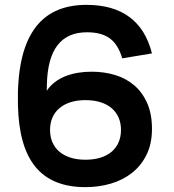

<svg xmlns="http://www.w3.org/2000/svg" viewBox="-20 -755 717 790"><path d="M331.8 15Q386.8 15 436.4 0.4Q486.1 -14.2 523.5 -44Q561 -73.7 583.2 -118.7Q605.3 -163.8 605.3 -224.6Q605.3 -285.8 585.8 -330.2Q566.3 -374.7 532.8 -403.5Q499.3 -432.4 454.1 -446.2Q408.8 -460 356.8 -460Q328.4 -460 301.4 -455.7Q274.3 -451.3 250.2 -441.9Q226.2 -432.4 206.3 -417.5Q186.4 -402.5 172.4 -381.6L172.9 -407.2Q174.1 -461.1 185 -501.5Q195.8 -541.9 216.5 -568.8Q237.2 -595.6 267.5 -608.9Q297.9 -622.2 338.1 -622.2Q397.7 -622.2 432.2 -596.8Q466.7 -571.4 482.9 -514.9L605.2 -535.2Q580.4 -634.5 512.8 -684.8Q445.1 -735 335.9 -735Q262.1 -735 208 -709.3Q153.8 -683.7 118.7 -632Q83.5 -580.2 67.4 -502.8Q51.2 -425.3 53.8 -321.8Q55.8 -236.9 73.6 -173.7Q91.4 -110.4 125.8 -68.5Q160.2 -26.6 211.6 -5.8Q263 15 331.8 15ZM331.8 -97.8Q296.8 -97.8 269.8 -106.5Q242.8 -115.2 224.1 -131.2Q205.3 -147.3 195.6 -169.8Q185.9 -192.3 185.9 -220.4Q185.9 -248.5 195.6 -271Q205.3 -293.5 224.1 -309.5Q242.8 -325.6 269.8 -334.3Q296.8 -343 331.8 -343Q366.8 -343 394 -334.3Q421.2 -325.6 439.8 -309.5Q458.3 -293.5 468.1 -271Q477.8 -248.5 477.8 -220.4Q477.8 -192.3 468.1 -169.8Q458.4 -147.3 439.9 -131.2Q421.3 -115.2 394.1 -106.5Q366.8 -97.8 331.8 -97.8Z"/></svg>

Font: Vela Sans GX ExtLt
Style: Regular
Weight: 200
Designer: Principal design: Mikhail Sharanda - project Manrope.
Design modification: Ravid Balaliev
Foundry: Mikhail Sharanda
Version: Version 1.001